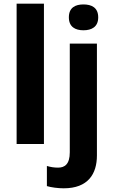

<svg xmlns="http://www.w3.org/2000/svg" viewBox="-20 -780 615 1040"><path d="M218 0V-760H70V0ZM353 -686C353 -634 388 -616 432 -616C476 -616 512 -634 512 -686C512 -739 476 -756 432 -756C388 -756 353 -739 353 -686ZM325 240C457 240 505 162 505 62V-544H358V45C358 110 330 128 295 128C272 128 255 125 234 119V228C256 235 295 240 325 240Z"/></svg>

Font: Noto Sans Display
Style: Bold
Weight: 700
Designer: Monotype Design Team
Foundry: Monotype Imaging Inc.
Version: Version 1.900